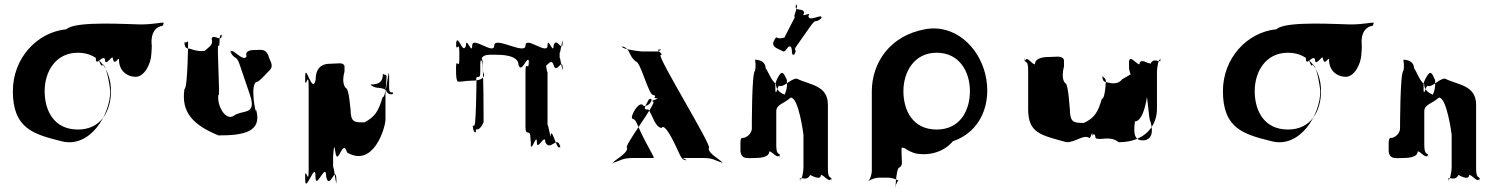

<svg xmlns="http://www.w3.org/2000/svg" viewBox="-20 -860 8221 1045"><path d="M223 -364C223 -468 281 -573 404 -573C528 -573 584 -468 584 -364C584 -259 532 -155 404 -155C273 -155 223 -259 223 -364ZM342 -701C181 -685 50 -543 50 -364C50 -159 164 -129 316 -91C470 -52 580 -236 580 -364C580 -368 565 -495 539 -511C531 -474 512 -570 502 -550C502 -499 501 -573 501 -547C501 -489 535 -563 551 -539C551 -488 594 -568 594 -542C604 -492 628 -563 628 -531C628 -480 667 -442 719 -442C764 -442 802 -509 804 -569C804 -580 808 -612 805 -622C802 -674 820 -705 852 -717C868 -718 867 -721 871 -736C860 -740 822 -727 743 -727C689 -727 388 -748 342 -701Z M1370 -588C1351 -588 1311 -587 1322 -553C1305 -519 1243 -601 1237 -579C1248 -545 1223 -610 1234 -576C1262 -529 1266 -564 1286 -504C1297 -470 1329 -379 1340 -345C1379 -229 1302 -265 1254 -231C1207 -197 1158 -290 1169 -345C1180 -311 1158 -645 1169 -611C1180 -595 1168 -690 1189 -666C1200 -632 1175 -702 1186 -668C1188 -625 1138 -682 1132 -648C1143 -614 1115 -604 1095 -584C1071 -578 1034 -586 1014 -595C994 -595 984 -601 984 -631C994 -621 1004 -645 1004 -627C1004 -676 1003 -376 984 -376C964 -246 1035 -178 1169 -123C1303 -123 1409 -140 1374 -263C1374 -219 1336 -414 1380 -414C1400 -425 1422 -452 1440 -470C1477 -502 1450 -522 1439 -562C1422 -595 1402 -588 1370 -588Z M1778 -513C1756 -513 1698 -511 1698 -426C1680 -341 1642 -522 1642 -445C1642 -360 1640 -529 1640 -444C1640 -348 1660 -491 1660 -388V63C1660 166 1640 22 1640 118C1640 203 1642 35 1642 120C1642 197 1697 13 1697 100C1697 185 1755 15 1755 100C1772 185 1810 26 1810 120C1810 205 1812 33 1812 118C1812 195 1793 -4 1793 63V-41C1796 47 1793 -119 1805 -34C1818 55 1845 -115 1869 -30C2013 55 2078 -166 2078 -210V-388C2078 -321 2098 -520 2098 -444C2098 -359 2095 -357 2117 -357C2129 -348 2101 -338 2084 -360C2084 -382 2026 -383 2038 -382C2024 -382 2001 -391 1997 -400C2045 -400 2064 -416 2064 -459C2074 -449 2084 -458 2084 -440C2084 -475 2084 -330 2062 -330C2040 -254 2020 -224 1964 -194C1908 -194 1888 -193 1888 -269C1888 -244 1881 -380 1863 -380C1845 -398 1845 -435 1855 -470V-502C1846 -523 1817 -513 1778 -513Z M2680 -562C2708 -562 2802 -561 2802 -507C2820 -453 2851 -569 2860 -524C2860 -470 2858 -580 2858 -526C2858 -462 2840 -540 2840 -469V-168C2840 -114 2867 -163 2867 -109C2871 -46 2872 -135 2868 -75C2868 -21 2870 -127 2870 -73C2870 -25 2902 -141 2902 -86C2902 -32 2948 -140 2948 -86C2975 -32 3013 -127 3029 -62C3029 -8 3030 -119 3030 -65C3014 -23 2988 -159 2978 -130C2978 -76 2960 -222 2960 -168V-473C2960 -435 2944 -570 2944 -523C2944 -469 2942 -576 2942 -522C2942 -459 2977 -560 2993 -506C3009 -452 3042 -552 3042 -489C3042 -435 3043 -544 3043 -490C3043 -443 3026 -577 3026 -539V-579C3026 -541 3043 -675 3043 -628C3043 -574 3042 -683 3042 -629C3042 -566 3009 -666 2993 -612C2993 -558 2960 -666 2960 -612C2960 -558 2840 -666 2840 -612C2840 -558 2670 -666 2670 -612C2670 -558 2550 -666 2550 -612C2550 -558 2516 -666 2516 -612C2500 -558 2473 -675 2464 -630C2464 -576 2462 -682 2462 -628C2462 -564 2480 -646 2480 -576V-541C2480 -471 2462 -554 2462 -490C2462 -436 2464 -431 2470 -417C2485 -412 2512 -421 2548 -421C2584 -421 2612 -429 2615 -452C2609 -466 2607 -471 2607 -525C2598 -569 2591 -542 2602 -526C2613 -526 2612 -179 2612 -196C2612 -195 2602 -166 2582 -156H2553C2562 -166 2543 -176 2560 -176C2574 -175 2571 -165 2580 -156C2568 -156 2570 -158 2570 -141C2561 -133 2550 -160 2562 -178C2573 -178 2574 -522 2574 -454C2574 -403 2566 -432 2576 -441C2596 -441 2594 -441 2594 -509C2594 -569 2634 -562 2680 -562Z M3663 -55C3681 -15 3688 6 3709 12C3734 12 3681 0 3706 0H3805C3865 0 3865 12 3913 26C3938 26 3887 28 3912 28C3914 14 3830 -23 3838 -55C3863 -55 3551 -560 3576 -560C3597 -567 3542 -587 3570 -591C3595 -591 3547 -580 3572 -580H3474C3464 -580 3364 -592 3366 -606C3391 -606 3342 -608 3367 -608C3414 -594 3399 -557 3441 -525C3466 -525 3510 -343 3535 -343C3563 -337 3524 -326 3554 -326C3579 -326 3529 -323 3554 -323C3574 -323 3513 -313 3535 -307C3560 -307 3368 -56 3393 -56C3400 -24 3314 15 3315 29C3340 29 3289 27 3314 27C3363 13 3365 0 3427 0H3523C3548 0 3544 8 3495 -86C3443 -184 3446 -206 3425 -213C3400 -213 3461 -324 3483 -283C3525 -281 3540 -337 3511 -318C3481 -265 3484 -264 3509 -264C3533 -230 3544 -171 3580 -163C3597 -195 3648 -87 3663 -55Z M4237 -583C4247 -577 4250 -577 4270 -604C4302 -624 4280 -548 4302 -564C4322 -591 4285 -538 4305 -565C4322 -603 4291 -575 4319 -615C4339 -642 4373 -693 4393 -720C4425 -764 4416 -730 4451 -761C4471 -788 4431 -737 4451 -764C4455 -788 4380 -737 4380 -774C4400 -801 4336 -760 4356 -787C4359 -823 4298 -792 4313 -832C4333 -859 4290 -805 4310 -832C4334 -846 4293 -759 4305 -769C4325 -796 4231 -627 4251 -654C4265 -667 4245 -648 4218 -652C4202 -660 4202 -658 4188 -628C4186 -601 4213 -596 4237 -583ZM4087 0C4109 0 4167 -1 4167 -36C4184 -36 4213 9 4222 -17C4222 -17 4225 17 4225 -18C4215 -28 4205 -21 4205 -74V-254C4205 -292 4244 -294 4284 -329C4327 -329 4353 -129 4353 -126V54C4353 72 4343 136 4333 110C4333 110 4335 147 4335 112C4344 103 4372 127 4390 92C4390 92 4448 127 4448 92C4465 92 4494 138 4503 112C4503 112 4505 145 4505 110C4495 100 4486 107 4486 54V-290C4486 -397 4387 -397 4317 -432C4281 -432 4247 -381 4219 -393C4211 -386 4204 -339 4200 -367V-402C4204 -422 4218 -451 4231 -462C4245 -472 4259 -432 4263 -424V-390C4259 -350 4243 -342 4255 -342C4277 -342 4203 -344 4203 -406C4186 -406 4156 -480 4147 -489C4147 -525 4113 -535 4089 -535C4092 -525 4095 -495 4089 -474C4071 -465 4072 -159 4072 -159C4072 -147 4061 -120 4030 -110C4008 -110 4010 -107 4010 -45C4010 10 4048 0 4087 0Z M4897 -364C4897 -468 4955 -573 5078 -573C5203 -573 5259 -468 5259 -364C5259 -259 5206 -155 5078 -155C4948 -155 4897 -259 4897 -364ZM4725 -362V70C4725 88 4716 115 4707 125V126C4717 117 4745 107 4763 107H4816C4834 107 4863 117 4873 126V125C4864 115 4853 164 4853 146C4853 220 4854 52 4875 52C4896 39 4887 21 4887 -24C4887 -62 4883 -59 4905 -53C4918 -43 4943 -30 4963 -25C5048 -9 5124 -40 5166 -91C5318 -142 5380 -298 5343 -455C5307 -606 5176 -730 5016 -701C4822 -666 4725 -517 4725 -362Z M5693 -550C5671 -550 5613 -549 5613 -510C5595 -510 5569 -559 5559 -529C5559 -529 5557 -567 5557 -528C5566 -518 5576 -529 5576 -472V-266C5576 -137 5641 -125 5785 -86C5837 -86 5879 -132 5911 -108C5915 -110 5928 -158 5928 -122C5928 -122 5925 -161 5925 -122C5925 -118 5939 -149 5943 -108C5975 -93 6017 -125 6069 -86C6213 -86 6277 -177 6277 -267V-472C6277 -490 6288 -558 6297 -528C6297 -528 6295 -568 6295 -529C6285 -520 6258 -549 6240 -510C6240 -510 6182 -549 6182 -510C6164 -510 6135 -559 6125 -529V-487C6134 -434 6166 -389 6214 -371C6224 -371 6233 -199 6241 -201C6262 -129 6241 -100 6206 -96C6158 -94 6147 -123 6157 -199C6205 -199 6227 -336 6227 -379C6227 -397 6237 -465 6246 -475C6246 -514 6244 -517 6223 -517C6192 -508 6163 -496 6145 -462L6087 -428C6069 -403 6035 -403 6007 -412C5989 -412 5980 -421 5980 -446C5989 -436 5999 -434 5999 -416C5999 -442 5998 -322 5977 -322C5955 -246 5935 -217 5879 -191C5823 -191 5803 -193 5803 -269C5803 -244 5796 -407 5778 -407C5760 -425 5762 -463 5771 -498V-534C5761 -559 5732 -550 5693 -550Z M6809 -364C6809 -468 6867 -573 6990 -573C7114 -573 7170 -468 7170 -364C7170 -259 7118 -155 6990 -155C6859 -155 6809 -259 6809 -364ZM6928 -701C6767 -685 6636 -543 6636 -364C6636 -159 6750 -129 6902 -91C7056 -52 7166 -236 7166 -364C7166 -368 7151 -495 7125 -511C7117 -474 7098 -570 7088 -550C7088 -499 7087 -573 7087 -547C7087 -489 7121 -563 7137 -539C7137 -488 7180 -568 7180 -542C7190 -492 7214 -563 7214 -531C7214 -480 7253 -442 7305 -442C7350 -442 7388 -509 7390 -569C7390 -580 7394 -612 7391 -622C7388 -674 7406 -705 7438 -717C7454 -718 7453 -721 7457 -736C7446 -740 7408 -727 7329 -727C7275 -727 6974 -748 6928 -701Z M7616 0C7637 0 7696 -1 7696 -36C7714 -36 7741 9 7751 -17C7751 -17 7753 17 7753 -18C7744 -28 7732 -21 7732 -74V-254C7732 -292 7772 -294 7812 -329C7855 -329 7881 -129 7881 -126V54C7881 72 7870 136 7861 110C7861 110 7863 147 7863 112C7873 103 7900 127 7918 92C7918 92 7976 127 7976 92C7994 92 8022 138 8032 112C8032 112 8034 145 8034 110C8025 100 8014 107 8014 54V-290C8014 -397 7915 -397 7845 -432C7809 -432 7776 -381 7748 -393C7739 -386 7732 -339 7728 -367V-402C7731 -422 7747 -451 7760 -462C7774 -472 7786 -432 7791 -424V-390C7786 -350 7772 -342 7784 -342C7805 -342 7731 -344 7731 -406C7713 -406 7686 -480 7676 -489C7676 -525 7642 -535 7618 -535C7620 -525 7624 -495 7618 -474C7600 -465 7600 -159 7600 -159C7600 -147 7589 -120 7559 -110C7537 -110 7538 -107 7538 -45C7538 10 7576 0 7616 0Z"/></svg>

Font: Hussar Przerywany
Style: Regular
Weight: 400
Foundry: Cannot Into Space Fonts
Version: Version 0.982